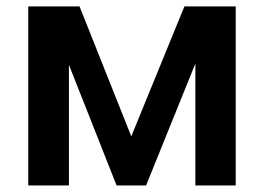

<svg xmlns="http://www.w3.org/2000/svg" viewBox="-20 -565 802 585"><path d="M66.1 0V-545.5H222.3L380 -149.5L541.9 -545.5H698.2V0H575.3V-371.4L425.1 0H335.2L190 -367.5V0Z"/></svg>

Font: Inter P Semi Bold
Style: Regular
Weight: 600
Designer: Rasmus Andersson
Foundry: rsms
Version: Version 3.018;git-588b23468